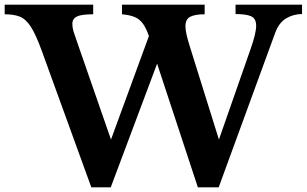

<svg xmlns="http://www.w3.org/2000/svg" viewBox="-48 -790 1310 820"><path d="M761 -597 887 -194 1022 -580Q1046 -648 1046 -680Q1046 -711 1024.5 -720.5Q1003 -730 958 -730V-770H1242V-730Q1205 -730 1174 -711.5Q1143 -693 1127 -649L886 10H797L623 -518L425 10H342L130 -574Q105 -643 83.5 -676Q62 -709 36.5 -719Q11 -729 -28 -729V-770H350V-729Q300 -729 280.5 -719.5Q261 -710 261 -688Q261 -672 266 -655.5Q271 -639 286 -597L426 -194L588 -636Q575 -673 560.5 -691.5Q546 -710 525.5 -718Q505 -726 473 -729V-770H826V-729Q785 -729 764.5 -718.5Q744 -708 744 -678Q744 -663 748.5 -643Q753 -623 761 -597Z"/></svg>

Font: Libre Baskerville
Style: Bold
Weight: 700
Designer: Pablo Impallari, Rodrigo Fuenzalida
Foundry: Pablo Impallari, Rodrigo Fuenzalida
Version: Version 1.051; ttfautohint (v1.8.4.7-5d5b)